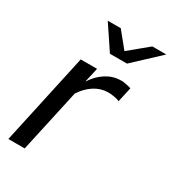

<svg xmlns="http://www.w3.org/2000/svg" viewBox="-176 -812 812 906"><g transform="rotate(30 230.0 -359.0)"><path d="M14 0Q41 -125 68 -248Q95 -371 122 -496H211Q206 -476 202 -456Q198 -436 193 -416Q219 -457 255.5 -480.5Q292 -504 334 -505H348Q359 -503 372 -500.5Q385 -498 393 -495L375 -414Q369 -418 359 -420.5Q349 -423 339 -424Q322 -427 309 -426Q271 -425 237 -403Q203 -381 178 -342L103 0ZM212 -718Q229 -697 246.5 -675.5Q264 -654 281 -633Q307 -654 332.5 -675.5Q358 -697 384 -718H460Q425 -686 390.5 -653Q356 -620 321 -588H228Q206 -620 184.5 -653Q163 -686 141 -718Z"/></g></svg>

Font: Rosa Sans
Style: Italic
Weight: 400
Italic angle: -12°
Designer: Pentagram / MCKL
Foundry: Pentagram / MCKL
Version: Version 1.005;September 16, 2019;FontCreator 11.5.0.2425 64-